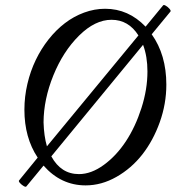

<svg xmlns="http://www.w3.org/2000/svg" viewBox="-20 -710 686 749"><path d="M83 17.1Q80.6 20.5 72.5 15.9Q64.5 11.2 58.1 4.2Q51.8 -2.9 54.2 -5.9L127 -95.2Q75.2 -172.9 75.2 -282.2Q75.2 -333 86.9 -382.8Q98.6 -432.6 119.4 -475.8Q140.1 -519 169.4 -556.2Q198.7 -593.3 233.2 -619.6Q267.6 -646 308.1 -660.9Q348.6 -675.8 390.1 -675.8Q481 -675.8 547.9 -606L616.2 -689Q618.7 -692.4 626.7 -687.7Q634.8 -683.1 641.1 -675.8Q647.5 -668.5 645 -665L571.8 -576.2Q628.9 -496.1 628.9 -379.9Q628.9 -305.2 603.3 -233.4Q577.6 -161.6 535.2 -107.4Q492.7 -53.2 434.3 -20Q376 13.2 314 13.2Q217.8 13.2 149.9 -64ZM149.9 -232.9Q151.4 -179.2 163.1 -139.2L520 -571.8Q481.4 -632.8 415 -632.8Q350.6 -632.8 288.3 -571Q226.1 -509.3 188.2 -416Q150.4 -322.8 149.9 -232.9ZM288.1 -30.8Q335.9 -30.8 385 -66.7Q434.1 -102.5 471.2 -158.9Q508.3 -215.3 531.7 -288.3Q555.2 -361.3 555.2 -431.2Q555.2 -489.7 538.1 -535.2L180.2 -100.1Q217.8 -30.8 288.1 -30.8Z"/></svg>

Font: Junicode SmCond
Style: Italic
Weight: 400
Width: 4
Italic angle: -11°
Designer: Peter S. Baker
Version: Version 2.206